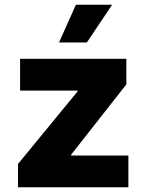

<svg xmlns="http://www.w3.org/2000/svg" viewBox="-20 -795 622 815"><path d="M56.5 0V-99.1L309.3 -407V-410.5H65.3V-545.5H516.3V-436.8L282 -138.5V-134.9H524.9V0ZM230.5 -614.7 302.2 -774.9H456L348.7 -614.7Z"/></svg>

Font: Inter P Extra Bold
Style: Regular
Weight: 800
Designer: Rasmus Andersson
Foundry: rsms
Version: Version 3.018;git-588b23468